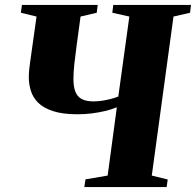

<svg xmlns="http://www.w3.org/2000/svg" viewBox="-20 -763 799 783"><path d="M324 0 328.5 -31.5 419 -47 456.5 -325.5Q434.5 -316.5 408.2 -310.2Q382 -304 353.8 -300.5Q325.5 -297 297 -297Q235 -297 195.8 -310Q156.5 -323 135.2 -344.5Q114 -366 105.8 -393Q97.5 -420 97.5 -448Q97.5 -464 99.2 -480.2Q101 -496.5 103 -510.5L129 -695.5L65 -711L69.5 -743H378.5L374.5 -711L308.5 -695.5L292.5 -577.5Q287 -537.5 283.2 -502.5Q279.5 -467.5 279.5 -441.5Q279.5 -409 287.5 -388.8Q295.5 -368.5 313.5 -359Q331.5 -349.5 362 -349.5Q378 -349.5 396.2 -352.2Q414.5 -355 432 -359.5Q449.5 -364 462.5 -369.5L507.5 -695.5L438 -711L442 -743H759L755 -711L687.5 -695.5L599 -47L664 -31L659.5 0Z"/></svg>

Font: Merriweather 96pt Black
Style: Italic
Weight: 900
Italic angle: -7.8°
Version: Version 2.101